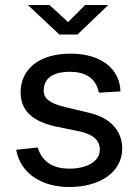

<svg xmlns="http://www.w3.org/2000/svg" viewBox="-20 -743 563 773"><path d="M323 -723 254 -654 179 -723H92L219 -604H292L416 -723ZM259 10C384 10 472 -51 472 -145C472 -197 445 -263 342 -288L242 -312C174 -328 156 -350 156 -378C156 -438 209 -454 261 -454C319 -454 366 -432 378 -370L465 -375C463 -461 393 -527 264 -527C139 -527 63 -466 63 -371C63 -299 109 -255 203 -234L305 -213C360 -200 382 -174 382 -140C382 -92 327 -64 260 -64C200 -64 151 -86 132 -149L45 -140C63 -42 151 10 259 10Z"/></svg>

Font: United Sans Medium
Style: Regular
Weight: 500
Designer: Pablo Impallari, Rodrigo Fuenzalida (Modified by Dan O. Williams)
Version: Version 1.000;PS 001.000;hotconv 1.0.88;makeotf.lib2.5.64775